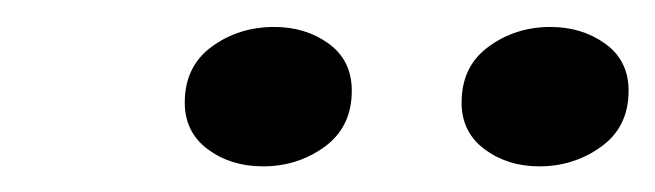

<svg xmlns="http://www.w3.org/2000/svg" viewBox="-20 -766 498 146"><path d="M180 -639.5Q155.5 -639.5 138 -652.5Q120.5 -665.5 120.5 -688Q120.5 -715.5 141 -730.5Q161.5 -745.5 188.5 -745.5Q212.5 -745.5 230 -732.8Q247.5 -720 247.5 -697Q247.5 -669.5 227 -654.5Q206.5 -639.5 180 -639.5ZM390 -639.5Q366 -639.5 348.5 -652.5Q331 -665.5 331 -688Q331 -715.5 351.5 -730.5Q372 -745.5 398.5 -745.5Q422.5 -745.5 440.2 -732.8Q458 -720 458 -697Q458 -669.5 437.2 -654.5Q416.5 -639.5 390 -639.5Z"/></svg>

Font: Epilogue Medium
Style: Italic
Weight: 500
Italic angle: -12°
Designer: Tyler Finck
Foundry: Etcetera Type Co
Version: Version 2.112